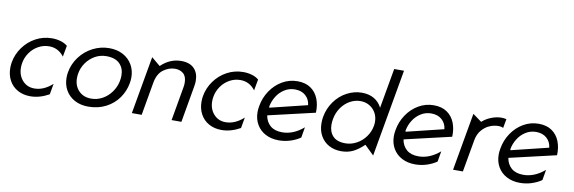

<svg xmlns="http://www.w3.org/2000/svg" viewBox="-53 -1150 4721 1580"><g transform="rotate(10 2308.0 -360.5)"><path d="M324 -492Q251 -492 188.5 -458.5Q126 -425 84 -367Q42 -309 30 -240Q26 -217 26 -192Q26 -134 51 -88Q76 -42 122 -16.5Q168 9 228 9Q305 9 384 -35L400 -125Q328 -60 250 -60Q189 -60 150.5 -103Q112 -146 112 -211Q112 -229 115 -247Q123 -296 151.5 -336.5Q180 -377 222 -400Q264 -423 311 -423Q388 -423 436 -359L453 -452Q430 -472 395.5 -482Q361 -492 324 -492Z M1017 -242Q1021 -263 1021 -288Q1021 -347 993.5 -394Q966 -441 916.5 -467.5Q867 -494 802 -494Q729 -494 664 -460.5Q599 -427 555.5 -368.5Q512 -310 500 -240Q496 -219 496 -194Q496 -135 523 -88.5Q550 -42 599 -16Q648 10 712 10Q795 10 860 -24Q925 -58 965 -115Q1005 -172 1017 -242ZM938 -288Q938 -268 933 -241Q923 -192 893 -150Q863 -108 819 -83.5Q775 -59 725 -59Q660 -59 620.5 -100Q581 -141 581 -205Q581 -223 584 -242Q592 -292 621.5 -334Q651 -376 694.5 -400.5Q738 -425 789 -425Q863 -425 900.5 -387.5Q938 -350 938 -288Z M1548 -351Q1548 -417 1511 -455Q1474 -493 1403 -493Q1308 -493 1234 -421L1161 -482L1076 0H1158L1207 -280Q1221 -354 1267 -387.5Q1313 -421 1364 -421Q1406 -421 1433.5 -397Q1461 -373 1461 -320Q1461 -300 1457 -280L1408 0H1490L1543 -303Q1548 -331 1548 -351Z M1922 -492Q1849 -492 1786.5 -458.5Q1724 -425 1682 -367Q1640 -309 1628 -240Q1624 -217 1624 -192Q1624 -134 1649 -88Q1674 -42 1720 -16.5Q1766 9 1826 9Q1903 9 1982 -35L1998 -125Q1926 -60 1848 -60Q1787 -60 1748.5 -103Q1710 -146 1710 -211Q1710 -229 1713 -247Q1721 -296 1749.5 -336.5Q1778 -377 1820 -400Q1862 -423 1909 -423Q1986 -423 2034 -359L2051 -452Q2028 -472 1993.5 -482Q1959 -492 1922 -492Z M2321 -59Q2257 -59 2221 -90.5Q2185 -122 2176 -175L2567 -266Q2570 -330 2549.5 -382Q2529 -434 2485 -464.5Q2441 -495 2374 -495Q2306 -495 2247.5 -461Q2189 -427 2149.5 -368.5Q2110 -310 2098 -239Q2093 -211 2093 -189Q2093 -130 2119.5 -84.5Q2146 -39 2194 -14Q2242 11 2304 11Q2355 11 2401.5 -4Q2448 -19 2484 -44L2499 -132Q2414 -59 2321 -59ZM2365 -425Q2420 -425 2454 -394.5Q2488 -364 2493 -316L2182 -240L2180 -249Q2188 -294 2213 -334.5Q2238 -375 2277.5 -400Q2317 -425 2365 -425Z M3221 -732H3139L3080 -398Q3057 -444 3014.5 -469Q2972 -494 2912 -494Q2848 -494 2788 -462.5Q2728 -431 2686 -373Q2644 -315 2631 -241Q2627 -217 2627 -190Q2627 -130 2652.5 -84.5Q2678 -39 2723 -14.5Q2768 10 2826 10Q2882 10 2926 -12Q2970 -34 3014 -77L3092 -1ZM2710 -193Q2710 -214 2715 -242Q2725 -295 2754.5 -336.5Q2784 -378 2825.5 -401Q2867 -424 2913 -424Q2954 -424 2987 -405Q3020 -386 3039.5 -352Q3059 -318 3059 -275Q3059 -259 3056 -242Q3047 -191 3016 -149Q2985 -107 2940.5 -83.5Q2896 -60 2849 -60Q2778 -60 2744 -96.5Q2710 -133 2710 -193Z M3460 -59Q3396 -59 3360 -90.5Q3324 -122 3315 -175L3706 -266Q3709 -330 3688.5 -382Q3668 -434 3624 -464.5Q3580 -495 3513 -495Q3445 -495 3386.5 -461Q3328 -427 3288.5 -368.5Q3249 -310 3237 -239Q3232 -211 3232 -189Q3232 -130 3258.5 -84.5Q3285 -39 3333 -14Q3381 11 3443 11Q3494 11 3540.5 -4Q3587 -19 3623 -44L3638 -132Q3553 -59 3460 -59ZM3504 -425Q3559 -425 3593 -394.5Q3627 -364 3632 -316L3321 -240L3319 -249Q3327 -294 3352 -334.5Q3377 -375 3416.5 -400Q3456 -425 3504 -425Z M4079 -491Q4039 -491 3995.5 -474.5Q3952 -458 3919 -428L3845 -482L3760 0H3842L3890 -271Q3899 -321 3927.5 -354.5Q3956 -388 3992.5 -403.5Q4029 -419 4064 -419Q4092 -419 4106 -410L4120 -486Q4098 -491 4079 -491Z M4336 -59Q4272 -59 4236 -90.5Q4200 -122 4191 -175L4582 -266Q4585 -330 4564.5 -382Q4544 -434 4500 -464.5Q4456 -495 4389 -495Q4321 -495 4262.5 -461Q4204 -427 4164.5 -368.5Q4125 -310 4113 -239Q4108 -211 4108 -189Q4108 -130 4134.5 -84.5Q4161 -39 4209 -14Q4257 11 4319 11Q4370 11 4416.5 -4Q4463 -19 4499 -44L4514 -132Q4429 -59 4336 -59ZM4380 -425Q4435 -425 4469 -394.5Q4503 -364 4508 -316L4197 -240L4195 -249Q4203 -294 4228 -334.5Q4253 -375 4292.5 -400Q4332 -425 4380 -425Z"/></g></svg>

Font: Geom Light
Style: Italic
Weight: 300
Italic angle: -10°
Version: Version 1.102